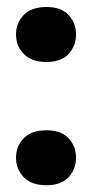

<svg xmlns="http://www.w3.org/2000/svg" viewBox="-20 -555 268 556"><path d="M26.4 -98.1Q26.4 -131.8 48.8 -154.8Q71.3 -177.7 114.7 -177.7Q157.2 -177.7 178.7 -154.5Q200.2 -131.3 200.2 -98.1Q200.2 -65.4 178.7 -42Q157.2 -18.6 114.7 -18.6Q71.3 -18.6 48.8 -41.7Q26.4 -64.9 26.4 -98.1ZM26.4 -455.1Q26.4 -488.8 48.8 -511.7Q71.3 -534.7 114.7 -534.7Q157.2 -534.7 178.7 -511.5Q200.2 -488.3 200.2 -455.1Q200.2 -422.4 178.7 -398.9Q157.2 -375.5 114.7 -375.5Q71.3 -375.5 48.8 -398.7Q26.4 -421.9 26.4 -455.1Z"/></svg>

Font: Coustard
Style: Regular
Weight: 400
Foundry: vernon adams
Version: Version 1.000